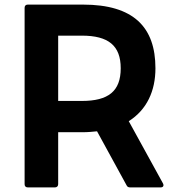

<svg xmlns="http://www.w3.org/2000/svg" viewBox="-20 -778 774 835"><path d="M101 37H219C227 37 233 32 233 23V-203H341C363 -203 382 -205 402 -207L530 27C533 34 538 37 546 37H679C687 37 691 33 691 27C691 25 690 23 689 20L540 -251C619 -301 656 -383 656 -481C656 -660 561 -758 341 -758H101C92 -758 87 -753 87 -744V23C87 32 92 37 101 37ZM336 -339H233V-623H336C451 -623 505 -580 505 -481C505 -381 451 -339 336 -339Z"/></svg>

Font: LINE Seed JP App_OTF Bold
Style: Regular
Weight: 700
Designer: LINE & Fontrix & Fontworks
Version: Version 1.009